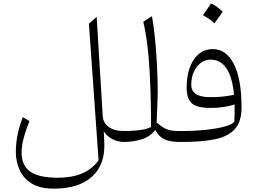

<svg xmlns="http://www.w3.org/2000/svg" viewBox="-20 -831 1506 1124"><path d="M545.9 -732.4 581.5 -150.4Q584 -111.8 616 -87.9Q647.9 -64 707 -64H707.5V0H707Q669.9 0 637.7 -16.8Q605.5 -33.7 587.4 -62L590.3 -5.9Q598.6 129.4 520.5 201.4Q442.4 273.4 295.9 273.4Q212.9 273.4 164.1 242.4Q115.2 211.4 94 162.4Q72.8 113.3 72.8 59.6Q72.8 5.9 83.5 -44.9Q94.2 -95.7 113.3 -145L152.3 -122.6Q128.9 -63 117.7 -19.5Q106.4 23.9 106.4 61.5Q106.4 138.2 157.2 173.8Q208 209.5 317.9 209.5Q399.4 209.5 458.5 185.1Q517.6 160.6 557.1 107.9L500.5 -692.4Z M869.6 -736.3Q877.9 -690.4 884.3 -633.5Q890.6 -576.7 894.8 -516.1Q898.9 -455.6 901.1 -397.5Q903.3 -339.4 903.3 -291Q903.3 -279.8 902.3 -252Q901.4 -224.1 900.1 -187.7Q898.9 -151.4 897 -113.8Q924.3 -89.8 945.8 -79.3Q967.3 -68.8 988 -66.4Q1008.8 -64 1033.7 -64H1034.2V0H1033.7Q973.6 0 940.7 -16.6Q907.7 -33.2 889.2 -70.3Q856.9 -29.3 806.9 -14.6Q756.8 0 707.5 0Q692.9 0 692.9 -30.8V-33.2Q692.9 -64 707.5 -64Q751 -64 793.7 -68.8Q836.4 -73.7 864.3 -87.4Q864.3 -189.5 861.1 -300.5Q857.9 -411.6 848.1 -516.4Q838.4 -621.1 818.8 -703.6Z M1394 -201.7Q1394 -118.2 1354.2 -74.7Q1314.5 -31.2 1237.5 -15.6Q1160.6 0 1048.3 0H1034.2Q1019.5 0 1019.5 -30.8V-33.2Q1019.5 -64 1034.2 -64H1046.9Q1119.1 -64 1185.5 -71Q1252 -78.1 1297.4 -90.8Q1342.8 -103.5 1352.1 -120.1Q1353 -144.5 1353.3 -171.4Q1353.5 -198.2 1353.5 -219.2Q1316.9 -208.5 1283.7 -203.9Q1250.5 -199.2 1210.4 -199.2Q1134.3 -199.2 1103.5 -225.6Q1072.8 -252 1072.8 -317.9Q1072.8 -420.4 1114.5 -481.9Q1156.2 -543.5 1225.6 -543.5Q1305.7 -543.5 1349.9 -454.6Q1394 -365.7 1394 -201.7ZM1350.1 -275.9Q1340.8 -376.5 1306.6 -429.2Q1272.5 -481.9 1212.9 -481.9Q1181.2 -481.9 1155.3 -462.6Q1129.4 -443.4 1114.5 -410.2Q1099.6 -377 1099.6 -335Q1099.6 -262.2 1210 -262.2Q1247.1 -262.2 1278.6 -265.1Q1310.1 -268.1 1350.1 -275.9ZM1215.3 -810.5Q1230 -804.7 1246.8 -793.2Q1263.7 -781.7 1283.7 -762.2Q1272 -745.6 1260 -728.8Q1248 -711.9 1235.4 -694.8Q1220.2 -709 1202.9 -720.9Q1185.5 -732.9 1168 -742.2Q1180.2 -759.3 1191.7 -775.9Q1203.1 -792.5 1215.3 -810.5Z"/></svg>

Font: Pinar-FD Light
Style: Regular
Weight: 300
Designer: Amin Abedi
Version: Version 2.000